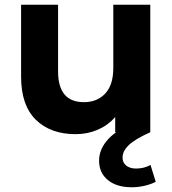

<svg xmlns="http://www.w3.org/2000/svg" viewBox="-20 -558 727 810"><path d="M614 -538V0H466V-64Q435 -29 392 -10.5Q349 8 299 8Q193 8 131 -53Q69 -114 69 -234V-538H225V-257Q225 -127 334 -127Q390 -127 424 -163.5Q458 -200 458 -272V-538ZM398 120Q398 71 436.5 29Q475 -13 552 -41L614 0Q551 28 524 53.5Q497 79 497 107Q497 128 512.5 140.5Q528 153 554 153Q588 153 615 138L637 209Q618 219 591 225.5Q564 232 536 232Q472 232 435 201.5Q398 171 398 120Z"/></svg>

Font: Montserrat Alternates
Style: Bold
Weight: 700
Designer: Julieta Ulanovsky
Foundry: Julieta Ulanovsky
Version: Version 7.200